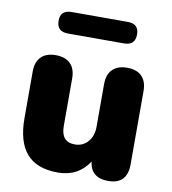

<svg xmlns="http://www.w3.org/2000/svg" viewBox="-81 -772 762 853"><g transform="rotate(10 300.5 -345.5)"><path d="M174 -605Q123 -605 123 -654Q123 -702 174 -702H427Q477 -702 477 -654Q477 -605 427 -605ZM236 11Q141 11 95 -42Q49 -95 49 -202V-412Q49 -455 72 -478Q95 -501 138 -501Q181 -501 204 -478Q227 -455 227 -412V-197Q227 -125 289 -125Q325 -125 348 -151Q371 -177 371 -220V-412Q371 -455 394 -478Q417 -501 460 -501Q503 -501 526 -478Q549 -455 549 -412V-81Q549 9 463 9Q385 9 376 -63Q328 11 236 11Z"/></g></svg>

Font: Chiron GoRound TC H
Style: Regular
Weight: 900
Designer: Ryoko NISHIZUKA 西塚涼子 (kana, bopomofo & ideographs); Paul D. Hunt (Latin, Greek & Cyrillic); Sandoll Communications 산돌커뮤니
Foundry: Adobe
Version: Version 1.000;hotconv 1.1.1;makeotfexe 2.6.0